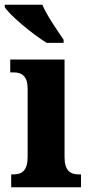

<svg xmlns="http://www.w3.org/2000/svg" viewBox="-35 -786 377 806"><path d="M161 -606H232V-619C207 -657 161 -721 143 -766H-15V-756C7 -721 102 -642 161 -606ZM12 0H305V-54H295C261 -54 236 -69 236 -126V-536H8V-482H23C56 -482 81 -467 81 -414V-127C81 -70 57 -54 22 -54H12Z"/></svg>

Font: Noto Serif Devanagari Condensed ExtraBold
Style: Regular
Weight: 800
Width: 3
Designer: Universal Thirst, Indian Type Foundry and the Monotype Design Team
Foundry: Monotype Imaging Inc.
Version: Version 2.004